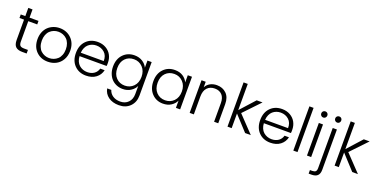

<svg xmlns="http://www.w3.org/2000/svg" viewBox="-23 -1751 5920 3019"><g transform="rotate(20 2937.0 -242.0)"><path d="M100.1 -486.8H23.9V-545.9H100.1V-683.1H170.9V-545.9H320.8V-486.8H170.9V-147.9Q170.9 -97.7 189.7 -78.9Q208.5 -60.1 256.8 -60.1H320.8V0H246.1Q171.9 0 136 -34.2Q100.1 -68.4 100.1 -147.9Z M950.2 -272.9Q950.2 -188 913.3 -123.5Q876.5 -59.1 814.2 -25.6Q752 7.8 674.8 7.8Q556.6 7.8 480.2 -68.8Q403.8 -145.5 403.8 -272.9Q403.8 -336.9 425 -390.1Q446.3 -443.4 483.2 -479Q520 -514.6 570.1 -534.4Q620.1 -554.2 676.8 -554.2Q794.9 -554.2 872.6 -476.8Q950.2 -399.4 950.2 -272.9ZM475.1 -272.9Q475.1 -218.3 491.7 -175.3Q508.3 -132.3 536.9 -106.2Q565.4 -80.1 600.6 -66.7Q635.7 -53.2 674.8 -53.2Q714.8 -53.2 750.7 -66.9Q786.6 -80.6 815.4 -106.7Q844.2 -132.8 861.1 -175.8Q877.9 -218.8 877.9 -272.9Q877.9 -326.2 861.3 -368.9Q844.7 -411.6 816.4 -438.5Q788.1 -465.3 752.2 -479.2Q716.3 -493.2 675.8 -493.2Q635.7 -493.2 600.1 -479.2Q564.5 -465.3 536.1 -438.7Q507.8 -412.1 491.5 -369.4Q475.1 -326.7 475.1 -272.9Z M1310.5 -494.1Q1273.4 -494.1 1240 -481.9Q1206.5 -469.7 1179.9 -446.5Q1153.3 -423.3 1136.5 -386.5Q1119.6 -349.6 1116.7 -303.2H1500.5Q1502.4 -394 1446.8 -444.1Q1391.1 -494.1 1310.5 -494.1ZM1045.4 -272.9Q1045.4 -401.9 1119.6 -478Q1193.8 -554.2 1313.5 -554.2Q1391.1 -554.2 1450.7 -519.5Q1510.3 -484.9 1541 -427.5Q1571.8 -370.1 1571.8 -300.8V-272Q1571.8 -268.1 1569.3 -246.1H1116.7Q1118.7 -199.7 1135.3 -161.9Q1151.9 -124 1179 -100.1Q1206.1 -76.2 1240.5 -63.5Q1274.9 -50.8 1313.5 -50.8Q1381.8 -50.8 1428.2 -83.7Q1474.6 -116.7 1489.7 -172.9H1563.5Q1544.9 -91.8 1479.5 -42Q1414.1 7.8 1313.5 7.8Q1194.8 7.8 1120.1 -68.6Q1045.4 -145 1045.4 -272.9Z M1667 -273.9Q1667 -401.4 1740.7 -477.8Q1814.5 -554.2 1928.2 -554.2Q2004.4 -554.2 2061 -518.6Q2117.7 -482.9 2144 -426.8V-545.9H2214.4V14.2Q2214.4 126.5 2144 197.3Q2073.7 268.1 1959 268.1Q1853 268.1 1783.4 218Q1713.9 168 1698.2 82H1767.1Q1784.7 139.6 1835 173.3Q1885.3 207 1959 207Q2042 207 2093 154.5Q2144 102.1 2144 14.2V-121.1Q2118.2 -65.4 2061.3 -28.8Q2004.4 7.8 1928.2 7.8Q1872.6 7.8 1824.5 -12.2Q1776.4 -32.2 1741.7 -68.4Q1707 -104.5 1687 -157.5Q1667 -210.4 1667 -273.9ZM1738.3 -273.9Q1738.3 -172.4 1795.4 -112.8Q1852.5 -53.2 1940.9 -53.2Q2027.3 -53.2 2085.7 -112.5Q2144 -171.9 2144 -272.9Q2144 -371.1 2085.7 -432.1Q2027.3 -493.2 1940.9 -493.2Q1851.6 -493.2 1794.9 -434.6Q1738.3 -376 1738.3 -273.9Z M2341.8 -273.9Q2341.8 -401.4 2415.5 -477.8Q2489.3 -554.2 2603 -554.2Q2684.1 -554.2 2738.8 -518.1Q2793.5 -481.9 2818.8 -425.8V-545.9H2889.2V0H2818.8V-121.1Q2793 -64.9 2736.1 -28.6Q2679.2 7.8 2602.1 7.8Q2488.3 7.8 2415 -70.1Q2341.8 -147.9 2341.8 -273.9ZM2413.1 -273.9Q2413.1 -172.4 2470.2 -112.8Q2527.3 -53.2 2615.7 -53.2Q2702.1 -53.2 2760.5 -112.5Q2818.8 -171.9 2818.8 -272.9Q2818.8 -371.1 2760.5 -432.1Q2702.1 -493.2 2615.7 -493.2Q2526.4 -493.2 2469.7 -434.6Q2413.1 -376 2413.1 -273.9Z M3457.5 -312Q3457.5 -400.9 3413.1 -448Q3368.7 -495.1 3292 -495.1Q3212.9 -495.1 3165.8 -445.1Q3118.7 -395 3118.7 -297.9V0H3048.8V-545.9H3118.7V-453.1Q3144.5 -502.9 3193.6 -529.5Q3242.7 -556.2 3304.7 -556.2Q3401.9 -556.2 3464.4 -495.1Q3526.9 -434.1 3526.9 -319.8V0H3457.5Z M3681.6 -740.2H3751.5V-301.8L3971.7 -545.9H4069.3L3810.5 -273.9L4071.8 0H3976.6L3751.5 -245.1V0H3681.6Z M4394.5 -494.1Q4357.4 -494.1 4324 -481.9Q4290.5 -469.7 4263.9 -446.5Q4237.3 -423.3 4220.5 -386.5Q4203.6 -349.6 4200.7 -303.2H4584.5Q4586.4 -394 4530.8 -444.1Q4475.1 -494.1 4394.5 -494.1ZM4129.4 -272.9Q4129.4 -401.9 4203.6 -478Q4277.8 -554.2 4397.5 -554.2Q4475.1 -554.2 4534.7 -519.5Q4594.2 -484.9 4625 -427.5Q4655.8 -370.1 4655.8 -300.8V-272Q4655.8 -268.1 4653.3 -246.1H4200.7Q4202.6 -199.7 4219.2 -161.9Q4235.8 -124 4262.9 -100.1Q4290 -76.2 4324.5 -63.5Q4358.9 -50.8 4397.5 -50.8Q4465.8 -50.8 4512.2 -83.7Q4558.6 -116.7 4573.7 -172.9H4647.5Q4628.9 -91.8 4563.5 -42Q4498 7.8 4397.5 7.8Q4278.8 7.8 4204.1 -68.6Q4129.4 -145 4129.4 -272.9Z M4783.2 -740.2H4853V0H4783.2Z M5011.7 -545.9H5081.5V0H5011.7ZM5010.5 -663.8Q4995.6 -678.7 4995.6 -701.2Q4995.6 -723.6 5010.5 -737.8Q5025.4 -752 5046.9 -752Q5068.4 -752 5083 -737.8Q5097.7 -723.6 5097.7 -701.2Q5097.7 -678.7 5083 -663.8Q5068.4 -648.9 5046.9 -648.9Q5025.4 -648.9 5010.5 -663.8Z M5280.3 -648.9Q5258.8 -648.9 5243.9 -663.8Q5229 -678.7 5229 -701.2Q5229 -723.6 5243.9 -737.8Q5258.8 -752 5280.3 -752Q5301.8 -752 5315.9 -737.8Q5330.1 -723.6 5330.1 -701.2Q5330.1 -678.2 5315.7 -663.6Q5301.3 -648.9 5280.3 -648.9ZM5133.3 257.8V198.2H5171.4Q5210.4 198.2 5227.3 181.9Q5244.1 165.5 5244.1 126V-545.9H5314V128.9Q5314 194.3 5281.2 226.1Q5248.5 257.8 5182.1 257.8Z M5474.1 -740.2H5543.9V-301.8L5764.2 -545.9H5861.8L5603 -273.9L5864.3 0H5769L5543.9 -245.1V0H5474.1Z"/></g></svg>

Font: PoppinsZ Light
Style: Regular
Weight: 300
Designer: Ninad Kale (Devanagari), Jonny Pinhorn (Latin)
Foundry: Indian Type Foundry
Version: Version 3.002;FEAKit 1.0